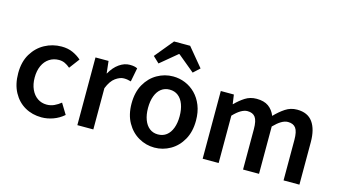

<svg xmlns="http://www.w3.org/2000/svg" viewBox="-92 -1172 2686 1520"><g transform="rotate(15 1251.0 -412.0)"><path d="M314 14Q238 14 177.5 -20.5Q117 -55 81.5 -120.5Q46 -186 46 -277Q46 -370 85 -435Q124 -500 187.5 -534.5Q251 -569 325 -569Q377 -569 417 -551Q457 -533 487 -506L424 -422Q402 -441 380 -451Q358 -461 332 -461Q288 -461 253.5 -438.5Q219 -416 200 -374.5Q181 -333 181 -277Q181 -222 200 -180.5Q219 -139 252 -116.5Q285 -94 327 -94Q360 -94 389 -107.5Q418 -121 442 -141L495 -54Q456 -20 408.5 -3Q361 14 314 14Z M605 0V-555H712L723 -456H725Q755 -510 797 -539.5Q839 -569 883 -569Q905 -569 919.5 -566Q934 -563 946 -557L924 -444Q909 -448 896.5 -450.5Q884 -453 866 -453Q834 -453 797.5 -427Q761 -401 736 -338V0Z M1239 14Q1170 14 1109.5 -20.5Q1049 -55 1012 -120.5Q975 -186 975 -277Q975 -370 1012 -435Q1049 -500 1109.5 -534.5Q1170 -569 1239 -569Q1291 -569 1338.5 -549.5Q1386 -530 1423 -492.5Q1460 -455 1481.5 -401Q1503 -347 1503 -277Q1503 -186 1466 -120.5Q1429 -55 1368.5 -20.5Q1308 14 1239 14ZM1239 -94Q1280 -94 1309 -116.5Q1338 -139 1353.5 -180.5Q1369 -222 1369 -277Q1369 -333 1353.5 -374.5Q1338 -416 1309 -438.5Q1280 -461 1239 -461Q1199 -461 1170 -438.5Q1141 -416 1125.5 -374.5Q1110 -333 1110 -277Q1110 -222 1125.5 -180.5Q1141 -139 1170 -116.5Q1199 -94 1239 -94ZM1048 -686 1173 -838H1305L1431 -686L1379 -638L1241 -752H1236L1099 -638Z M1632 0V-555H1739L1750 -479H1752Q1788 -516 1829 -542.5Q1870 -569 1923 -569Q1984 -569 2020.5 -543Q2057 -517 2076 -470Q2116 -512 2159 -540.5Q2202 -569 2255 -569Q2342 -569 2383.5 -511Q2425 -453 2425 -348V0H2295V-331Q2295 -400 2274.5 -428Q2254 -456 2210 -456Q2184 -456 2155.5 -439Q2127 -422 2094 -388V0H1963V-331Q1963 -400 1942.5 -428Q1922 -456 1878 -456Q1853 -456 1824 -439Q1795 -422 1763 -388V0Z"/></g></svg>

Font: Noto Sans JP Thin SemiBold
Style: Regular
Weight: 600
Version: Version 2.004-H2;hotconv 1.0.118;makeotfexe 2.5.65603